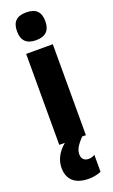

<svg xmlns="http://www.w3.org/2000/svg" viewBox="-191 -816 648 1097"><g transform="rotate(-20 132.5 -268.0)"><path d="M132 -776C72 -776 46 -748 46 -691C46 -635 75 -607 132 -607C189 -607 218 -635 218 -691C218 -747 192 -776 132 -776ZM140 93C140 65 149 44 190 0H213V-553H51V0H85C34 43 18 89 18 129C18 198 60 240 145 240C178 240 204 232 220 225V122C210 128 199 133 181 133C155 133 140 115 140 93Z"/></g></svg>

Font: Noto Sans Thai ExtCond Blk
Style: Regular
Weight: 900
Width: 2
Designer: Monotype Design Team
Foundry: Monotype Imaging Inc.
Version: Version 2.002